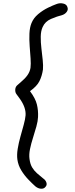

<svg xmlns="http://www.w3.org/2000/svg" viewBox="-20 -790 460 1171"><path d="M73 -244Q74 -259 83.5 -268.5Q93 -278 109 -291Q133 -311 147.5 -331.5Q162 -352 166 -376Q169 -399 166.5 -433.5Q164 -468 161 -508Q158 -548 159.5 -585Q161 -622 172 -649Q185 -681 213.5 -704.5Q242 -728 273 -743Q304 -758 324 -765Q344 -773 365 -768.5Q386 -764 391 -747Q397 -732 387.5 -718.5Q378 -705 362 -699Q327 -690 291 -674.5Q255 -659 240 -625Q229 -601 228.5 -566.5Q228 -532 232.5 -495Q237 -458 240.5 -424Q244 -390 242 -366Q236 -326 220.5 -295Q205 -264 163 -234Q196 -190 205 -153Q214 -116 212 -76Q211 -52 202 -19Q193 14 181.5 49.5Q170 85 163 119Q156 153 160 180Q164 211 176 231Q188 251 205.5 266.5Q223 282 243 298Q258 308 263 323.5Q268 339 257 350Q248 362 230 361Q212 360 195 346Q176 329 152 304Q128 279 109.5 248.5Q91 218 86 183Q82 154 88 117.5Q94 81 104.5 43.5Q115 6 124.5 -28.5Q134 -63 136 -87Q139 -135 100 -189Q90 -204 81 -215Q72 -226 73 -244Z"/></svg>

Font: Edu NSW ACT Foundation Medium
Style: Regular
Weight: 500
Version: Version 1.003